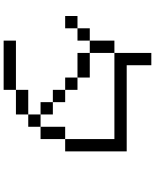

<svg xmlns="http://www.w3.org/2000/svg" viewBox="80 -987 840 1040"><g transform="rotate(90 500.0 -467.0)"><path d="M600 -133.3H466.7V-200H600ZM600 -333.3V-266.7H533.3V-333.3ZM600 -266.7H666.7V-200H600ZM133.3 -466.7V-400H66.7V-466.7ZM133.3 -533.3H200V-466.7H133.3ZM733.3 -266.7H666.7V-400H733.3ZM733.3 -400V-666.7H266.7V-866.7H333.3V-733.3H800V-400ZM266.7 -466.7V-533.3H400V-466.7ZM266.7 -666.7V-533.3H200V-666.7ZM400 -466.7H466.7V-400H400ZM533.3 -333.3H466.7V-400H533.3ZM200 -66.7V-133.3H466.7V-66.7Z"/></g></svg>

Font: Galmuri14 Regular
Style: Regular
Weight: 400
Designer: Lee Minseo (quiple)
Version: Version 2.399;hotconv 1.1.1;makeotfexe 2.6.0 DEVELOPMENT